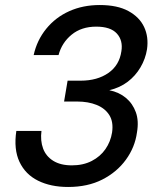

<svg xmlns="http://www.w3.org/2000/svg" viewBox="-20 -732 642 764"><path d="M251 12Q182 12 131.5 -13Q81 -38 57.5 -88Q34 -138 45 -211H145Q140 -172 151.5 -141Q163 -110 192 -92Q221 -74 266 -74Q311 -74 345 -91.5Q379 -109 399.5 -138.5Q420 -168 426 -205Q432 -247 415 -274Q398 -301 364.5 -314.5Q331 -328 287 -328H235L249 -411H301Q367 -411 411 -441.5Q455 -472 463 -528Q470 -571 445 -598.5Q420 -626 363 -626Q304 -626 265 -594Q226 -562 213 -513H114Q127 -572 164 -617.5Q201 -663 255.5 -687.5Q310 -712 377 -712Q447 -712 491 -688Q535 -664 553.5 -624.5Q572 -585 565 -536Q559 -498 539 -464Q519 -430 488 -406.5Q457 -383 415 -373Q454 -365 481 -342.5Q508 -320 520.5 -285.5Q533 -251 525 -205Q517 -146 481 -96.5Q445 -47 387 -17.5Q329 12 251 12Z"/></svg>

Font: DM Sans 10pt Medium
Style: Italic
Weight: 500
Italic angle: -10°
Version: Version 4.004;gftools[0.9.30]